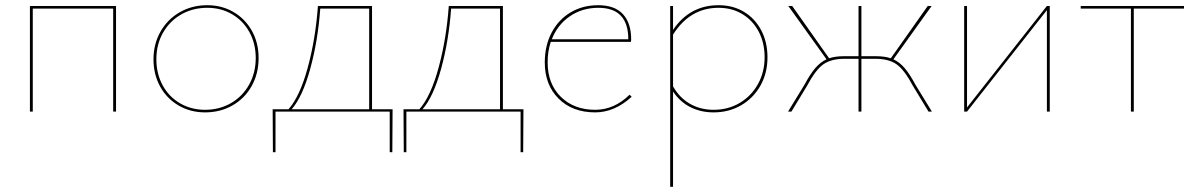

<svg xmlns="http://www.w3.org/2000/svg" viewBox="-20 -429 4595 738"><path d="M426 0H415V-396H106V0H95V-406H426Z M570 -201Q570 -260 597 -307.5Q624 -355 671 -382Q718 -409 777 -409Q833 -409 878 -382.5Q923 -356 948.5 -310Q974 -264 974 -206Q974 -146 947.5 -98.5Q921 -51 874 -24Q827 3 768 3Q712 3 666.5 -23.5Q621 -50 595.5 -96.5Q570 -143 570 -201ZM963 -206Q963 -261 939 -305Q915 -349 872.5 -374Q830 -399 777 -399Q721 -399 676.5 -373.5Q632 -348 606.5 -303Q581 -258 581 -201Q581 -146 605 -101.5Q629 -57 672 -32Q715 -7 768 -7Q824 -7 868.5 -33Q913 -59 938 -104.5Q963 -150 963 -206Z M1488 156H1478V0H1039V156H1029L1028 -9H1089Q1133 -59 1163 -169.5Q1193 -280 1202 -406H1410V-9H1489ZM1399 -9V-396H1211Q1202 -272 1172.5 -164.5Q1143 -57 1101 -9Z M1991 156H1981V0H1542V156H1532L1531 -9H1592Q1636 -59 1666 -169.5Q1696 -280 1705 -406H1913V-9H1992ZM1902 -9V-396H1714Q1705 -272 1675.5 -164.5Q1646 -57 1604 -9Z M2408 -57Q2342 3 2268 3Q2180 3 2127 -50Q2074 -103 2074 -189Q2074 -254 2100.5 -304Q2127 -354 2173.5 -381.5Q2220 -409 2279 -409Q2343 -409 2374.5 -374.5Q2406 -340 2406 -278Q2406 -271 2405 -268H2097Q2085 -232 2085 -189Q2085 -107 2135.5 -57Q2186 -7 2268 -7Q2341 -7 2400 -65ZM2101 -278H2395Q2395 -399 2280 -399Q2218 -399 2170.5 -366.5Q2123 -334 2101 -278Z M2930 -209Q2930 -148 2903 -100Q2876 -52 2829 -24.5Q2782 3 2723 3Q2674 3 2634 -17Q2594 -37 2567 -77V289H2556V-406H2567V-314Q2631 -409 2742 -409Q2798 -409 2840.5 -383Q2883 -357 2906.5 -311.5Q2930 -266 2930 -209ZM2919 -209Q2919 -264 2896.5 -307Q2874 -350 2834 -374.5Q2794 -399 2742 -399Q2632 -399 2567 -296V-97Q2592 -53 2632 -30Q2672 -7 2723 -7Q2779 -7 2823.5 -33.5Q2868 -60 2893.5 -106Q2919 -152 2919 -209Z M3562 0H3549L3489 -99Q3456 -161 3426 -182Q3396 -203 3345 -203H3291V0H3280V-203H3226Q3175 -203 3145 -182Q3115 -161 3082 -99L3022 0H3009L3072 -103Q3094 -144 3113.5 -167Q3133 -190 3157 -201L3010 -406H3025L3167 -205Q3190 -213 3225 -213H3280V-406H3291V-213H3346Q3381 -213 3404 -205L3546 -406H3561L3414 -201Q3438 -190 3457.5 -167Q3477 -144 3499 -103Z M4015 0H4004V-390L3697 0H3686V-406H3697V-16L4004 -406H4015Z M4531 -396H4338V0H4327V-396H4134V-406H4531Z"/></svg>

Font: Ysabeau Hairline
Style: Regular
Weight: 100
Designer: Christian Thalmann (Catharsis Fonts)
Version: Version 0.003